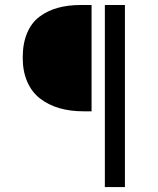

<svg xmlns="http://www.w3.org/2000/svg" viewBox="-20 -676 640 776"><path d="M317.9 -226.1Q263.7 -226.1 219.5 -239Q175.3 -252 141.8 -277.8Q108.4 -303.7 90.1 -345.7Q71.8 -387.7 71.8 -442.9Q71.8 -500 89.4 -542Q106.9 -584 139.4 -608.4Q171.9 -632.8 213.4 -644.3Q254.9 -655.8 307.1 -655.8H350.1V-226.1ZM403.8 80.1V-655.8H484.9V80.1Z"/></svg>

Font: Office Code Pro D
Style: Regular
Weight: 400
Designer: Nathan Rutzky & Paul D. Hunt
Foundry: Adobe Systems Incorporated
Version: Version 1.004;PS 001.004;hotconv 1.0.70;makeotf.lib2.5.58329